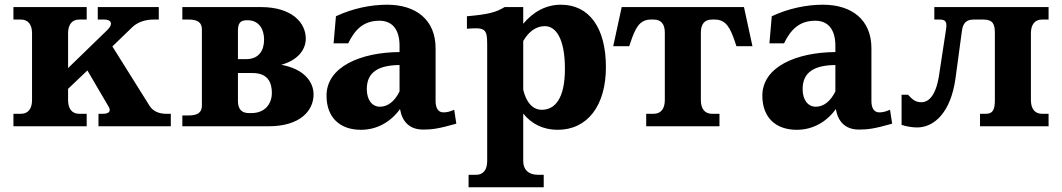

<svg xmlns="http://www.w3.org/2000/svg" viewBox="-20 -536 4508 815"><path d="M616 -85 457 -339 542 -421C564 -442 597 -453 631 -453H654V-506H395V-453H424C453 -453 461 -433 436 -409L269 -247V-395C269 -432 286 -453 316 -453H348V-506H37V-453H69C99 -453 116 -432 116 -395V-111C116 -74 99 -53 69 -53H37V0H348V-53H316C286 -53 269 -74 269 -111V-159L351 -237L440 -85C453 -65 444 -53 417 -53H398V0H705V-53H684C654 -53 629 -65 616 -85Z M754 0H1120C1255 0 1311 -67 1311 -135C1311 -188 1272 -243 1174 -261C1240 -279 1278 -322 1278 -372C1278 -439 1220 -506 1087 -506H754V-453H781C820 -453 837 -440 837 -411V-88C837 -59 820 -46 781 -46H754ZM990 -108V-226H1052C1116 -226 1134 -187 1134 -142C1134 -95 1105 -56 1047 -56H1037C1006 -56 990 -72 990 -108ZM990 -285V-405C990 -436 999 -450 1027 -450H1032C1078 -450 1101 -413 1101 -368C1101 -322 1079 -285 1025 -285Z M1623 -516C1553 -516 1476 -500 1406 -467L1396 -352H1458C1487 -411 1523 -448 1591 -448C1644 -448 1676 -412 1676 -342V-315C1512 -314 1366 -253 1366 -130C1366 -37 1423 15 1512 15C1580 15 1638 -18 1678 -73C1687 -20 1718 14 1776 14C1812 14 1840 11 1917 -11L1908 -70C1887 -61 1875 -59 1862 -59C1841 -59 1829 -76 1829 -107V-331C1829 -452 1746 -516 1623 -516ZM1537 -158C1537 -233 1591 -259 1676 -260V-148C1656 -107 1627 -83 1593 -83C1560 -83 1537 -111 1537 -158Z M2201 148V-54C2236 -10 2286 15 2347 15C2474 15 2552 -88 2552 -251C2552 -421 2479 -516 2361 -516C2298 -516 2243 -486 2201 -435V-506H2122C2086 -484 2054 -475 1962 -467V-414C2038 -420 2048 -415 2048 -348V148C2048 185 2031 206 2001 206H1969V259H2288V206H2264C2224 206 2201 185 2201 148ZM2201 -155V-362C2225 -403 2256 -425 2293 -425C2339 -425 2378 -373 2378 -244C2378 -115 2334 -70 2280 -70C2242 -70 2214 -100 2201 -155Z M3138 -506H2619L2583 -340H2651L2656 -355C2676 -414 2693 -453 2743 -453H2755C2785 -453 2802 -435 2802 -398V-111C2802 -74 2785 -53 2755 -53H2723V0H3034V-53H3002C2972 -53 2955 -74 2955 -111V-398C2955 -435 2972 -453 3002 -453H3014C3064 -453 3081 -414 3101 -355L3106 -340H3174Z M3473 -516C3403 -516 3326 -500 3256 -467L3246 -352H3308C3337 -411 3373 -448 3441 -448C3494 -448 3526 -412 3526 -342V-315C3362 -314 3216 -253 3216 -130C3216 -37 3273 15 3362 15C3430 15 3488 -18 3528 -73C3537 -20 3568 14 3626 14C3662 14 3690 11 3767 -11L3758 -70C3737 -61 3725 -59 3712 -59C3691 -59 3679 -76 3679 -107V-331C3679 -452 3596 -516 3473 -516ZM3387 -158C3387 -233 3441 -259 3526 -260V-148C3506 -107 3477 -83 3443 -83C3410 -83 3387 -111 3387 -158Z M3946 -506V-453H3969C3996 -453 4000 -441 3996 -413L3966 -216C3951 -119 3915 -102 3891 -102C3862 -102 3850 -118 3834 -134H3807V-6C3827 1 3853 5 3873 5C3945 5 4016 -58 4036 -204L4063 -404C4067 -437 4081 -453 4113 -453H4154C4196 -453 4203 -432 4203 -395V-111C4203 -74 4196 -53 4166 -53H4140V0H4431V-53H4403C4373 -53 4356 -74 4356 -111V-395C4356 -432 4373 -453 4403 -453H4431V-506Z"/></svg>

Font: LT Superior Serif ExtraBold
Style: Regular
Weight: 800
Designer: Daniel Lyons
Foundry: LyonsType
Version: Version 2.120;FEAKit 1.0